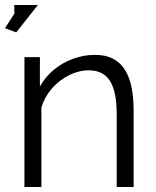

<svg xmlns="http://www.w3.org/2000/svg" viewBox="-23 -750 626 770"><path d="M513 0H445V-291Q445 -383 418 -425.5Q391 -468 333 -468Q293 -468 254 -448.5Q215 -429 185.5 -395.5Q156 -362 143 -319V0H75V-521H137V-403Q158 -441 192 -469.5Q226 -498 269 -514Q312 -530 358 -530Q401 -530 431 -514Q461 -498 479 -468.5Q497 -439 505 -397.5Q513 -356 513 -305ZM129 -730 42 -620 -3 -637 35 -696 34 -730Z"/></svg>

Font: Raleway Thin
Style: Regular
Weight: 400
Version: Version 4.026